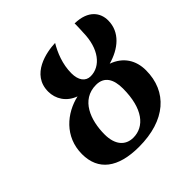

<svg xmlns="http://www.w3.org/2000/svg" viewBox="-187 -886 1059 1059"><g transform="rotate(-45 342.5 -356.5)"><path d="M312 10C519 10 638 -96 638 -262C638 -339 600 -401 522 -429C612 -454 685 -512 685 -604C685 -662 648 -721 542 -723C543 -709 541 -673 540 -653C538 -530 477 -454 399 -454C359 -454 335 -487 335 -541C335 -612 362 -676 390 -723C322 -721 173 -694 173 -560C173 -504 205 -450 269 -427C163 -403 61 -320 61 -184C61 -58 148 10 312 10ZM326 -48C264 -48 226 -93 226 -173C226 -283 269 -400 386 -400C451 -400 477 -352 477 -281C477 -123 411 -48 326 -48Z"/></g></svg>

Font: Noto Serif Condensed Extra
Style: Italic
Weight: 800
Width: 3
Italic angle: -12°
Designer: Monotype Design Team
Foundry: Monotype Imaging Inc.
Version: Version 1.901